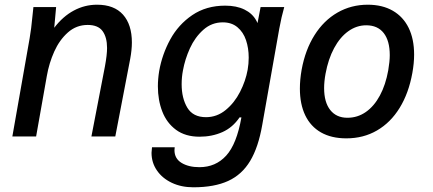

<svg xmlns="http://www.w3.org/2000/svg" viewBox="-20 -580 1840 816"><path d="M117.5 -507.5 122 -550H218.5L210.5 -462Q247.5 -510.5 293.8 -535.2Q340 -560 392.5 -560Q465 -560 502.8 -517.8Q540.5 -475.5 540.5 -399.5Q540.5 -368.5 533.5 -330.5L470 0H368.5L426 -298Q435 -346.5 435 -376Q435 -421.5 416 -447.8Q397 -474 352.5 -474Q304.5 -474 268.5 -442Q232.5 -410 210.5 -360.8Q188.5 -311.5 179 -257L133.5 0H32.5L106 -417.5Q113 -458 117.5 -507.5Z M624 69.5Q624 62 626 46H722.5Q721.5 54 721.5 58Q721.5 94 751.5 112.2Q781.5 130.5 827.5 130.5Q896.5 130.5 941.2 81.5Q986 32.5 1006 -81H998Q969 -38 925 -18.5Q881 1 828 1Q768 1 728.2 -28.2Q688.5 -57.5 669.8 -106Q651 -154.5 651 -213Q651 -244 656.5 -278Q669 -349 703.5 -412.2Q738 -475.5 797.2 -515.8Q856.5 -556 937 -556Q985 -556 1018.8 -539.5Q1052.5 -523 1069 -493L1074.5 -482L1087.5 -550H1188Q1176 -508 1167 -458.5L1094.5 -49Q1078 46 1043.2 104Q1008.5 162 949.8 189Q891 216 801.5 216Q750.5 216 710 196.8Q669.5 177.5 646.8 144.2Q624 111 624 69.5ZM1032.5 -283.5Q1037 -309 1037 -335Q1037 -375.5 1025.5 -409.5Q1014 -443.5 989.2 -464.2Q964.5 -485 927 -485Q879.5 -485 844 -453.2Q808.5 -421.5 787.2 -374.8Q766 -328 757.5 -280.5Q752 -252 752 -222Q752 -162.5 776.2 -122.2Q800.5 -82 855.5 -82Q902 -82 939.2 -112.5Q976.5 -143 1000.2 -189.5Q1024 -236 1032.5 -283.5Z M1254.5 -203.5Q1254.5 -241.5 1262 -284Q1277.5 -368.5 1316.8 -430.8Q1356 -493 1414.2 -526.5Q1472.5 -560 1543 -560Q1605 -560 1649.2 -534.5Q1693.5 -509 1716.8 -461.5Q1740 -414 1740 -348Q1740 -311.5 1732.5 -270Q1717 -184 1678.5 -121.5Q1640 -59 1582.2 -25.5Q1524.5 8 1452 8Q1388.5 8 1344.2 -17.2Q1300 -42.5 1277.2 -90Q1254.5 -137.5 1254.5 -203.5ZM1630 -281Q1636.5 -319 1636.5 -345.5Q1636.5 -406.5 1610.8 -439.5Q1585 -472.5 1536.5 -472.5Q1495.5 -472.5 1460.2 -447.2Q1425 -422 1400 -375.5Q1375 -329 1363.5 -266.5Q1357.5 -233.5 1357.5 -205.5Q1357.5 -145.5 1383.5 -112.5Q1409.5 -79.5 1456.5 -79.5Q1499.5 -79.5 1534.8 -104Q1570 -128.5 1594.5 -174Q1619 -219.5 1630 -281Z"/></svg>

Font: JuliaMono Medium
Style: Italic
Weight: 500
Italic angle: -9°
Monospace: yes
Designer: cormullion
Foundry: corm
Version: Version 0.054; ttfautohint (v1.8.4)